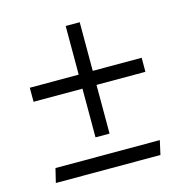

<svg xmlns="http://www.w3.org/2000/svg" viewBox="-92 -681 734 766"><g transform="rotate(-15 275.0 -297.5)"><path d="M304 -394H506V-336H304V-135H246V-336H44V-394H246V-595H304ZM46 0 60 -58H491L478 0Z"/></g></svg>

Font: EauTestInfant Medium
Style: Italic
Weight: 500
Italic angle: -12°
Designer: Christian Thalmann (Catharsis Fonts)
Version: Version 0.001;PS 000.001;hotconv 1.0.88;makeotf.lib2.5.64775